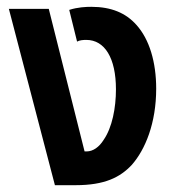

<svg xmlns="http://www.w3.org/2000/svg" viewBox="-20 -543 519 563"><path d="M141 0H202C287 0 332 -23 366 -59C406 -104 438 -182 438 -283C438 -361 418 -428 380 -470C349 -505 306 -523 248 -523C232 -523 208 -522 183 -514L206 -421C213 -425 223 -426 233 -426C287 -426 320 -373 320 -281C320 -227 309 -169 284 -133C271 -112 253 -99 234 -99H228L123 -517H6Z"/></svg>

Font: Noto Sans Thai UI Cond SemBd
Style: Regular
Weight: 600
Width: 3
Designer: Monotype Design Team
Foundry: Monotype Imaging Inc.
Version: Version 2.000